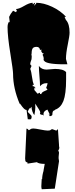

<svg xmlns="http://www.w3.org/2000/svg" viewBox="-20 -755 539 1377"><path d="M403.3 339.8 400.4 370.6V380.9Q403.3 399.9 403.3 400.9L373 598.1L279.3 602.1Q276.4 590.8 276.4 580.8Q276.4 570.8 277.8 553.5Q279.3 536.1 279.3 527.8L282.2 530.3Q282.2 502.9 293 467.8L292 468.8L300.8 420.4Q258.8 420.4 244.1 408.2L177.7 418.5Q177.7 409.2 173.8 407.2L170.9 409.2L162.1 400.9Q160.2 386.2 160.2 380.9Q160.2 380.9 169.9 167.5Q178.2 167.5 186.5 178.7Q189.5 178.7 197 172.6Q204.6 166.5 218.8 166.5Q232.9 166.5 270 174.1Q307.1 181.6 323 181.6Q338.9 181.6 343.8 176.5Q348.6 171.4 355.5 171.4L378.9 180.2H387.7L395.5 169.9L403.3 285.6V292Q403.3 293 406.2 309.1H403.3V317.9L397.5 320.3ZM453.1 -332.5 463.4 -293.9H441.4Q296.4 -293.9 294.4 -325.7L290.5 -318.8Q293.5 -326.2 293.5 -336.4Q293.5 -346.7 285.2 -362.3L294.4 -373H285.2L276.4 -385.3V-400.4L267.1 -396Q264.6 -418.9 242.2 -418.9Q219.7 -418.9 212.9 -405.8Q206.1 -392.6 206.1 -363.8L204.1 -365.2Q207.5 -358.4 207.5 -348.6L206.1 -330.1Q205.1 -325.7 200.9 -314.7Q196.8 -303.7 196.8 -293.9L206.1 -282.2L196.8 -260.7Q204.6 -243.2 209.5 -203.6Q214.4 -164.1 223.6 -147H214.4V-136.7Q230.5 -136.7 230.5 -124.5H228.5Q223.6 -124.5 223.6 -112.8L249 -83L267.1 -90.3V-81.1L276.4 -80.1Q276.4 -92.8 305.7 -104.5Q317.4 -108.9 320.8 -112.8L311 -124.5Q320.8 -149.9 320.8 -155.8V-158.2H311Q285.2 -158.2 267.1 -136.7Q267.1 -160.6 262.9 -208.7Q258.8 -256.8 258.8 -282.2Q277.8 -255.9 314 -255.9L374.5 -260.7Q433.6 -260.7 454.1 -237.8V-185.5Q454.1 -80.6 434.6 -30.3Q415.5 17.6 375.5 31.7Q373 36.1 367.2 37.6Q355.5 40.5 355.5 67.4Q355.5 74.7 337.9 78.6L329.1 65.9L337.9 67.4L319.8 30.8Q302.7 38.1 297.4 46.1Q292 54.2 292 61.8Q292 69.3 292.7 73Q293.5 76.7 293.5 79.6Q293.5 67.4 276.4 67.4Q269 67.4 266.1 56.6L269 52.2Q269 44.4 258.5 28.3Q248 12.2 240.7 0.7Q233.4 -10.7 232.4 -11.7Q233.4 -6.3 233.4 14.4Q233.4 35.2 226.6 70.3Q218.8 63.5 212.4 44.7Q206.1 25.9 206.1 10.7L196.8 22.5H188L189.9 23.4L179.2 44.4Q179.2 50.3 193.1 61.8Q207 73.2 207 81.5Q207 89.8 204.6 95.7Q202.1 101.6 194.8 101.1L179.2 100.1L170.4 33.2Q160.2 33.2 151.9 24.2Q143.6 15.1 139.9 10.7Q136.2 6.3 130.6 -2Q125 -10.3 123.5 -11.7L121.1 -10.3Q73.7 -122.1 73.7 -225.6Q73.7 -250.5 54 -372.8Q34.2 -495.1 34.2 -560.1Q34.2 -585.9 45.4 -600.1L47.9 -594.2L49.8 -596.7L45.4 -633.8Q53.7 -653.8 73.7 -678.2L94.7 -667.5L101.1 -678.2L94.7 -690.4Q115.7 -690.4 153.3 -712.6Q190.9 -734.9 214.4 -734.9V-724.6Q219.2 -724.6 222.2 -729.7Q225.1 -734.9 232.4 -734.9L223.6 -712.9Q240.7 -728 240.7 -734.9Q293 -734.9 353.5 -706.5Q414.1 -678.2 454.1 -633.8H442.9L454.1 -608.9V-610.8Q479 -582.5 479 -520.5Q479 -499 466.1 -436Q453.1 -373 453.1 -332.5ZM223.6 -112.8 232.4 -124.5Q232.4 -112.8 223.6 -112.8ZM232.4 -124.5H230.5L232.4 -132.3ZM290.5 -318.8Q288.1 -314 286.6 -312.5ZM286.1 -311.5 285.2 -310.1Z"/></svg>

Font: Butcherman
Style: Regular
Weight: 400
Version: Version 001.003